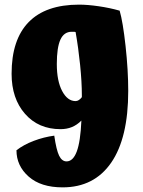

<svg xmlns="http://www.w3.org/2000/svg" viewBox="-20 -561 617 828"><path d="M225 -285Q225 -212 248 -168.5Q271 -125 306 -125Q313 -125 320 -129.5Q327 -134 333 -142V-150Q333 -207 325.5 -281Q318 -355 306 -423Q303 -424 299.5 -424Q296 -424 289 -424Q256 -424 240.5 -390Q225 -356 225 -285ZM533 -169Q533 34 459.5 140.5Q386 247 250 247Q156 247 103.5 200.5Q51 154 51 87Q82 63 125.5 46.5Q169 30 214 24Q223 86 235 110.5Q247 135 267 135Q295 135 311 92.5Q327 50 331 -41Q312 -22 290 -13Q268 -4 241 -4Q146 -4 88 -70Q30 -136 30 -243Q30 -390 103.5 -465.5Q177 -541 321 -541Q358 -541 406 -534Q454 -527 496 -515Q510 -467 521.5 -362.5Q533 -258 533 -169Z"/></svg>

Font: Atma
Style: Bold
Weight: 700
Designer: Gregori Vincens, Jeremie Hornus, Riccardo Olocco, Yoann Minet.
Foundry: black foundry
Version: Version 1.102;PS 1.100;hotconv 1.0.86;makeotf.lib2.5.63406